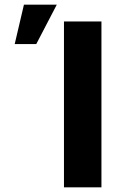

<svg xmlns="http://www.w3.org/2000/svg" viewBox="-20 -803 532 823"><path d="M414.8 0V-711H254.2V0ZM82.6 -783 43 -614H135.4L223.4 -783Z"/></svg>

Font: Asimov
Style: Wid
Weight: 500
Designer: Google
Version: Version 2.000980; 2014